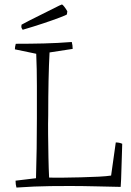

<svg xmlns="http://www.w3.org/2000/svg" viewBox="-20 -837 588 864"><path d="M54 7Q50 -7 50 -24L142 -35Q146 -169 146 -305Q146 -373 146 -451Q146 -529 143 -595L47 -615Q47 -626 51 -640Q116 -640 177.5 -641.5Q239 -643 303 -648Q305 -641 306 -633Q307 -625 307 -617L203 -601Q200 -546 198.5 -475Q197 -404 197 -319Q196 -284 196.5 -232.5Q197 -181 198 -128.5Q199 -76 201 -38Q222 -37 260.5 -37.5Q299 -38 343 -39Q387 -40 424.5 -42Q462 -44 480 -47L501 -196Q517 -196 530 -190L529 -156L525 -30L523 4Q466 3 408 1.5Q350 0 294 0Q245 0 207 0.5Q169 1 133 2.5Q97 4 54 7ZM82 -703Q76 -711 76 -717L77 -726L111 -744L247 -812L259 -817Q263 -815 270 -806Q277 -797 283 -786L281 -772Q280 -770 250 -758.5Q220 -747 175 -732Q130 -717 82 -703Z"/></svg>

Font: Labrada Light
Style: Regular
Weight: 300
Designer: Mercedes Jáuregui
Foundry: Omnibus-Type Team
Version: Version 1.000; ttfautohint (v1.8.4.7-5d5b)